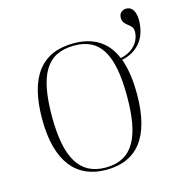

<svg xmlns="http://www.w3.org/2000/svg" viewBox="-97 -715 766 812"><g transform="rotate(-15 286.0 -308.5)"><path d="M270 10C406 10 478 -79 478 -267C478 -330 470 -381 455 -422C520 -436 567 -483 567 -567C567 -604 552 -627 528 -627C510 -627 495 -616 495 -595C495 -557 538 -560 538 -525C538 -476 500 -440 451 -431C419 -508 358 -543 274 -543C135 -543 63 -454 63 -267C63 -79 141 10 270 10ZM270 0C155 0 106 -89 106 -267C106 -451 154 -533 274 -533C386 -533 435 -455 435 -267C435 -95 392 0 270 0Z"/></g></svg>

Font: Noto Serif Display ExtraLight
Style: Regular
Weight: 200
Designer: Monotype Design Team
Foundry: Monotype Imaging Inc.
Version: Version 2.009